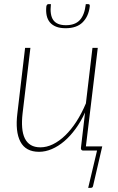

<svg xmlns="http://www.w3.org/2000/svg" viewBox="-20 -723 567 922"><path d="M404.5 -703Q412.5 -703 411 -692Q405.5 -644.5 377 -616Q348.5 -587.5 295 -587.5Q268 -587.5 249.2 -595Q230.5 -602.5 219.2 -616.2Q208 -630 204 -649.2Q200 -668.5 202.5 -692Q203.5 -697.5 206 -700.2Q208.5 -703 211.5 -703H224.5Q218.5 -651 236 -626.5Q253.5 -602 296.5 -602Q340.5 -602 363.2 -626.5Q386 -651 392 -703ZM471 -20 427 169.5Q425.5 179 416.5 179H403.5L446 0H379.5Q373.5 0 371 -3.5Q368.5 -7 368.5 -11.5L388.5 -183Q368.5 -139.5 343 -104.5Q317.5 -69.5 288.8 -45Q260 -20.5 229 -7.2Q198 6 167.5 6Q103.5 6 78 -42.5Q52.5 -91 63.5 -179L100.5 -493H126L88.5 -179Q84 -140 86.5 -109.8Q89 -79.5 99.2 -58.5Q109.5 -37.5 128 -26.5Q146.5 -15.5 174 -15.5Q204 -15.5 234.2 -30.2Q264.5 -45 293 -72.5Q321.5 -100 346.8 -139Q372 -178 392.5 -226.5L424 -493H449.5L392.5 -20Z"/></svg>

Font: Lato ExtraLight
Style: Italic
Weight: 275
Italic angle: -7°
Designer: Lukasz Dziedzic with Adam Twardoch and Botio Nikoltchev
Foundry: tyPoland Lukasz Dziedzic
Version: Version 2.015; 2015-08-06; http://www.latofonts.com/